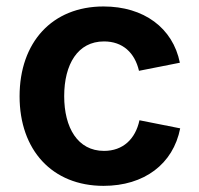

<svg xmlns="http://www.w3.org/2000/svg" viewBox="-20 -573 626 603"><path d="M305.2 10.7C432.6 10.7 523.9 -57.6 545.9 -169.9L418 -195.3C405.3 -136.2 366.2 -99.1 306.6 -99.1C224.1 -99.1 181.6 -171.9 181.6 -271C181.6 -371.1 224.1 -442.9 306.6 -442.9C365.7 -442.9 403.3 -407.2 416.5 -350.6L544.9 -376C522.9 -485.4 431.6 -552.7 305.2 -552.7C143.6 -552.7 41.5 -439.9 41.5 -270.5C41.5 -102.1 143.6 10.7 305.2 10.7Z"/></svg>

Font: Raveo SemiBold
Style: Regular
Weight: 600
Designer: Jakub Foglar, Rasmus Andersson (Inter)
Foundry: Jakubfoglar.com
Version: Version 1.100;Glyphs 3.2.3 (3260)